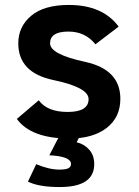

<svg xmlns="http://www.w3.org/2000/svg" viewBox="-20 -547 565 779"><path d="M262.2 15.1Q106.4 15.1 48.3 -64.5L137.2 -140.1Q171.9 -92.8 254.4 -92.8Q339.4 -92.8 339.4 -145Q339.4 -192.4 196.8 -222.2Q54.2 -252 54.2 -371.1Q54.2 -439 106.4 -482.9Q158.2 -526.9 259.3 -526.9Q396.5 -526.9 461.4 -439L367.2 -367.2Q326.2 -418.9 257.3 -418.9Q183.1 -418.9 183.1 -371.1Q183.1 -326.7 325.7 -295.9Q468.3 -265.1 468.3 -146Q468.3 -70.8 412.6 -27.8Q356.9 15.1 262.2 15.1ZM222.2 211.9Q137.2 211.9 93.3 189.9L127 119.1Q178.7 141.1 221.2 141.1Q247.1 141.1 257.6 135.5Q268.1 129.9 268.1 118.2Q268.1 87.4 180.2 83L223.1 0H306.2L291 30.3Q321.3 37.1 341.8 60.1Q362.3 83 362.3 119.1Q362.3 211.9 222.2 211.9Z"/></svg>

Font: Cadman
Style: Bold
Weight: 700
Designer: Paul James MIller
Foundry: High-Logic / Made with FontCreator
Version: Version 2.114;March 28, 2021;FontCreator 13.0.0.2683 64-bit